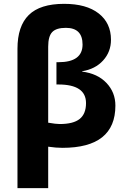

<svg xmlns="http://www.w3.org/2000/svg" viewBox="-20 -760 652 1000"><path d="M291 -114Q362 -114 395 -140.5Q428 -167 428 -223Q428 -320 284 -320H274V-436H284Q410 -436 410 -528Q410 -615 323 -615Q273 -615 252 -593Q231 -571 231 -517V-121Q271 -114 291 -114ZM231 4V220H71V-506Q71 -624 130 -682Q189 -740 314 -740Q430 -740 494 -690Q558 -640 558 -553Q558 -490 517 -445Q476 -400 408 -389V-387Q488 -377 534.5 -328Q581 -279 581 -210Q581 10 305 10Q272 10 231 4Z"/></svg>

Font: M PLUS 1p ExtraBold
Style: Regular
Weight: 800
Version: Version 1.062